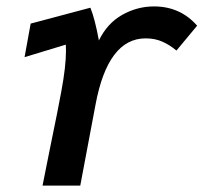

<svg xmlns="http://www.w3.org/2000/svg" viewBox="-20 -578 640 598"><path d="M134 -107.5Q163 -248.5 171 -293.5Q185.5 -371.5 185.5 -419.5Q185.5 -433 185 -439L56.5 -400L75.5 -504.5L261.5 -554Q275.5 -520 288 -452Q314 -505.5 360.8 -531.8Q407.5 -558 459.5 -558Q541.5 -558 594 -498L529.5 -420.5Q509.5 -437.5 486.2 -448Q463 -458.5 433.5 -458.5Q316 -458.5 277.5 -252L230 0H112.5Z"/></svg>

Font: JuliaMono SemiBoldItalic
Style: Regular
Weight: 600
Italic angle: -9°
Monospace: yes
Designer: cormullion
Foundry: corm
Version: Version 0.049; ttfautohint (v1.8.4)